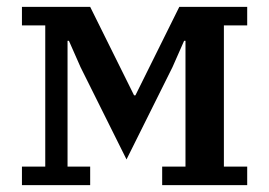

<svg xmlns="http://www.w3.org/2000/svg" viewBox="-20 -540 785 560"><path d="M44 -54H112V-466H44V-520H243L371 -262H375L503 -520H701V-466H633V-54H701V0H453V-54H521V-421H517L483 -344L349 -75L215 -344L181 -421H177V-54H243V0H44Z"/></svg>

Font: IBM Plex Serif Medium
Style: Regular
Weight: 500
Designer: Mike Abbink, Paul van der Laan, Pieter van Rosmalen
Foundry: Bold Monday
Version: Version 2.5